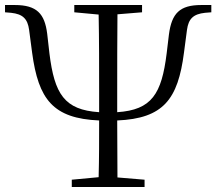

<svg xmlns="http://www.w3.org/2000/svg" viewBox="-26 -745 862 765"><path d="M270 -696 367 -687C369 -587 369 -477 369 -378V-323V-298C230 -307 191 -371 171 -532L162 -611C152 -690 121 -725 33 -725H-6V-696L18 -694C65 -689 84 -670 90 -626L102 -535C127 -349 185 -273 369 -265C369 -187 369 -115 367 -39L260 -29V0H550V-29L442 -38L441 -265C625 -273 683 -349 707 -535L719 -626C725 -670 744 -689 791 -694L816 -696V-725H776C690 -725 658 -692 647 -607L638 -532C618 -371 579 -307 441 -298V-323V-378C441 -478 441 -588 442 -688L540 -696V-725H270Z"/></svg>

Font: Noto Serif TC Light
Style: Regular
Weight: 300
Designer: Ryoko NISHIZUKA 西塚涼子 (kana & ideographs); Frank Grießhammer (Latin, Greek & Cyrillic); Wenlong ZHANG 张文龙 (bopomofo); San
Foundry: Adobe
Version: Version 2.001;hotconv 1.1.0;makeotfexe 2.6.0